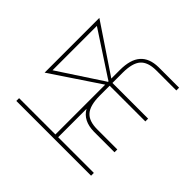

<svg xmlns="http://www.w3.org/2000/svg" viewBox="-128 -1001 1291 1291"><g transform="rotate(-45 517.5 -355.5)"><path d="M141.6 -710.9C141.6 -710.9 115.2 -710.9 115.2 -710.9C115.2 -710.9 115.2 0 115.2 0C115.2 0 141.6 0 141.6 0C141.6 0 141.6 -339.4 141.6 -339.4C141.6 -339.4 411.6 -339.4 411.6 -339.4C411.6 -339.4 411.6 -339.4 411.6 -339.4C363.3 -312.5 338.9 -264.2 337.9 -195.3C337.9 -195.3 337.9 0 337.9 0C337.9 0 364.7 0 364.7 0C364.7 0 364.7 -190.9 364.7 -190.9C364.7 -190.9 364.7 -190.9 364.7 -190.9C364.7 -243.7 377.9 -281.7 404.8 -304.7C431.2 -327.6 475.1 -339.4 536.6 -339.4C536.6 -339.4 631.3 -339.4 631.3 -339.4C631.3 -339.4 631.3 0 631.3 0C631.3 0 657.7 0 657.7 0C657.7 0 657.7 -339.4 657.7 -339.4C657.7 -339.4 757.3 -339.4 757.3 -339.4C757.3 -339.4 757.3 -339.4 757.3 -339.4C816.9 -338.9 859.9 -327.6 886.2 -304.7C912.1 -281.7 925.3 -244.6 925.8 -192.9C925.8 -192.9 925.8 0 925.8 0C925.8 0 952.1 0 952.1 0C952.1 0 952.1 -195.3 952.1 -195.3C952.1 -195.3 952.1 -195.3 952.1 -195.3C951.2 -252.4 934.6 -294.9 902.3 -323.2C870.1 -351.6 820.8 -365.7 754.4 -365.7C754.4 -365.7 673.3 -365.7 673.3 -365.7C673.3 -365.7 904.8 -710.9 904.8 -710.9C904.8 -710.9 384.3 -710.9 384.3 -710.9C384.3 -710.9 615.2 -365.7 615.2 -365.7C615.2 -365.7 141.6 -365.7 141.6 -365.7C141.6 -365.7 141.6 -710.9 141.6 -710.9ZM657.2 -382.3C657.2 -382.3 647 -365.7 647 -365.7C647 -365.7 641.6 -365.7 641.6 -365.7C641.6 -365.7 631.3 -382.3 631.3 -382.3C631.3 -382.3 433.1 -684.6 433.1 -684.6C433.1 -684.6 855 -684.6 855 -684.6C855 -684.6 657.2 -382.3 657.2 -382.3Z"/></g></svg>

Font: WOX
Style: Regular
Weight: 500
Designer: Google
Foundry: ""
Version: ""